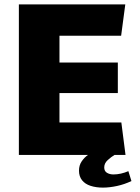

<svg xmlns="http://www.w3.org/2000/svg" viewBox="-20 -706 640 875"><path d="M66 0V-686H551L532 -543H251V-421H517V-282H251V-148H533L552 0ZM449 149Q418 149 393 141Q368 133 354 115.5Q340 98 340 72Q340 47 352.5 29Q365 11 381 0H502Q487 9 471 23.5Q455 38 455 57Q455 74 467.5 81.5Q480 89 497 89Q514 89 531.5 85Q549 81 565 74L579 119Q548 134 513.5 141.5Q479 149 449 149Z"/></svg>

Font: Chivo Mono ExtraBold
Style: Regular
Weight: 800
Monospace: yes
Designer: Hector Gatti
Foundry: Omnibus-Type
Version: Version 1.008